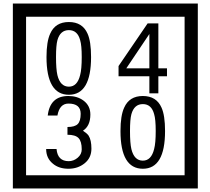

<svg xmlns="http://www.w3.org/2000/svg" viewBox="-20 -980 1195 1090"><path d="M1103 90H53V-960H1103ZM1028 15V-885H128V15ZM497 -656Q497 -442 371 -442Q244 -442 244 -656Q244 -744 265 -789Q294 -855 371 -855Q448 -855 477 -789Q497 -745 497 -656ZM444 -656Q444 -723 435 -752Q420 -809 371 -809Q322 -809 306 -752Q298 -723 298 -656Q298 -587 306 -553Q322 -488 371 -488Q419 -488 435 -554Q444 -587 444 -656ZM928 -547H879V-450H828V-547H653V-605L818 -847H879V-592H928ZM828 -592V-787L697 -592ZM499 -136Q499 -84 460.5 -53Q422 -22 369 -22Q314 -22 280 -51Q242 -82 242 -134H301Q307 -65 370 -65Q398 -65 421 -84.5Q444 -104 444 -132Q444 -177 426 -196Q408 -215 363 -215V-259Q405 -259 421.5 -276Q438 -293 438 -334Q438 -392 369 -392Q318 -392 306 -324H251Q264 -435 368 -435Q419 -435 454 -409Q493 -380 493 -330Q493 -265 451 -238Q475 -222 483 -210Q499 -185 499 -136ZM917 -236Q917 -22 791 -22Q664 -22 664 -236Q664 -324 685 -369Q714 -435 791 -435Q868 -435 897 -369Q917 -325 917 -236ZM864 -236Q864 -303 855 -332Q840 -389 791 -389Q742 -389 726 -332Q718 -303 718 -236Q718 -167 726 -133Q742 -68 791 -68Q839 -68 855 -134Q864 -167 864 -236Z"/></svg>

Font: Unicode BMP Fallback SIL
Style: Regular
Weight: 400
Foundry: NRSI, SIL International
Version: Version 5.1 Based on Unicode 5.1